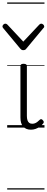

<svg xmlns="http://www.w3.org/2000/svg" viewBox="-58 -1030 379 1550"><path d="M192 17Q171 17 155.5 10.5Q140 4 129 -8Q118 -20 112.5 -38.5Q107 -57 107 -82V-496Q107 -506 113 -510.5Q119 -515 132 -515Q146 -515 152.5 -510.5Q159 -506 159 -496V-94Q159 -74 163.5 -60Q168 -46 177.5 -38.5Q187 -31 202 -31Q213 -31 223 -34.5Q233 -38 243 -45.5Q253 -53 263 -63Q269 -69 275.5 -68Q282 -67 288 -59Q293 -54 295 -48Q297 -42 292 -35Q281 -20 264.5 -8Q248 4 229.5 10.5Q211 17 192 17ZM275 -839Q283 -839 291 -832Q299 -825 299 -816Q299 -814 298 -810.5Q297 -807 293 -804L155 -638Q151 -632 145 -628.5Q139 -625 130 -625Q121 -625 115.5 -628.5Q110 -632 105 -638L-33 -804Q-36 -807 -37 -810.5Q-38 -814 -38 -816Q-38 -825 -30.5 -832Q-23 -839 -15 -839Q-10 -839 -6 -837Q-2 -835 2 -831L130 -694L259 -831Q263 -835 266.5 -837Q270 -839 275 -839ZM0 490H301V500H0ZM0 -20H301V0H0ZM0 -505H301V-500H0ZM0 -1010H301V-1000H0Z"/></svg>

Font: Playwrite ES Deco Guides
Style: Regular
Weight: 400
Designer: Veronika Burian, José Scaglione
Foundry: TypeTogether
Version: Version 1.003